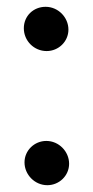

<svg xmlns="http://www.w3.org/2000/svg" viewBox="-20 -527 272 564"><path d="M52 -50C52 -14 82 17 119 17C154 17 183 -11 183 -46C183 -82 153 -113 116 -113C81 -113 52 -85 52 -50ZM50 -444C50 -407 80 -377 117 -377C152 -377 181 -405 181 -440C181 -476 151 -507 114 -507C78 -507 50 -480 50 -444Z"/></svg>

Font: Electronic
Style: SuThk
Weight: 900
Version: Version 1.011